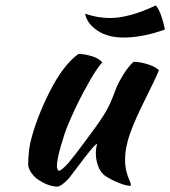

<svg xmlns="http://www.w3.org/2000/svg" viewBox="-20 -675 634 715"><path d="M369.1 -22Q352.1 -36.1 344.5 -59.1Q336.9 -82 336.9 -103Q336.9 -124.5 341.8 -139.2Q336.9 -139.6 316.2 -114.3Q295.4 -88.9 269.5 -54.2Q243.7 -19.5 236.8 -11.2Q209 18.6 193.8 20Q159.7 18.6 126.2 -3.2Q92.8 -24.9 85 -58.1Q85 -106 92.8 -143.1Q113.8 -231.4 164.1 -331.8Q214.4 -432.1 272 -474.1Q293.5 -474.1 320.3 -466.3Q347.2 -458.5 360.8 -442.9Q352.1 -433.6 335.9 -409.7Q319.8 -385.7 290.5 -331.1Q261.2 -276.4 233.9 -211.9Q222.2 -185.1 207 -132.6Q191.9 -80.1 191.9 -56.2Q191.9 -45.4 199.2 -38.1Q213.4 -43.5 235.1 -68.6Q256.8 -93.8 300.8 -153.8Q303.7 -158.2 318.4 -177.7Q333 -197.3 341.3 -209Q349.6 -220.7 362.1 -239.7Q374.5 -258.8 383.5 -276.6Q392.6 -294.4 398.9 -311Q408.2 -335.9 415 -352.3Q421.9 -368.7 439.2 -397Q456.5 -425.3 477.1 -444.8Q502.9 -444.8 532.7 -434.8Q562.5 -424.8 571.8 -413.1Q558.1 -379.9 520.8 -305.4Q483.4 -231 464.6 -178.7Q445.8 -126.5 445.8 -79.1Q445.8 -54.2 451.4 -34.2Q457 -14.2 462.4 -2.7Q467.8 8.8 467.8 13.2Q467.8 14.6 466.8 15.6Q465.8 16.6 464.8 16.6L463.9 17.1Q450.2 17.1 420.9 5.4Q391.6 -6.3 369.1 -22ZM296.9 -624Q343.3 -607.9 389.2 -607.9Q461.4 -607.9 560.1 -654.8Q571.3 -642.6 580.6 -615.7Q589.8 -588.9 594.2 -564.9Q510.3 -535.2 439.9 -535.2Q381.3 -535.2 342.5 -561.3Q303.7 -587.4 296.9 -624Z"/></svg>

Font: Kaushan Script
Style: Regular
Weight: 400
Designer: Pablo Impallari
Foundry: Pablo Impallari
Version: Version 1.002